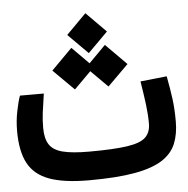

<svg xmlns="http://www.w3.org/2000/svg" viewBox="-47 -648 680 696"><g transform="rotate(-5 293.0 -300.0)"><path d="M248.5 2.9Q158.7 2.9 105.2 -16.6Q51.8 -36.1 28.3 -80.1Q4.9 -124 4.9 -197.3Q4.9 -234.9 12 -269.5Q19 -304.2 26.4 -324.7H113.3Q106.9 -281.7 103.5 -256.3Q100.1 -231 100.1 -200.7Q100.1 -162.1 114.3 -140.1Q128.4 -118.2 162.8 -109.4Q197.3 -100.6 258.3 -100.6Q348.6 -100.6 397.5 -107.9Q446.3 -115.2 464.8 -133.3Q483.4 -151.4 483.4 -183.1Q483.4 -215.8 479 -251Q474.6 -286.1 466.3 -337.9L562.5 -348.1Q571.8 -299.3 576.4 -263.7Q581.1 -228 581.1 -182.1Q581.1 -136.7 567.1 -102.1Q553.2 -67.4 517.1 -43.9Q481 -20.5 416 -8.8Q351.1 2.9 248.5 2.9ZM349.1 -329.6 288.1 -390.6 227.1 -329.6 151.4 -404.8 227.1 -481 288.1 -419.4 349.1 -481 424.8 -404.8ZM288.6 -456.5 216.3 -528.8 288.6 -601.6 360.8 -528.8Z"/></g></svg>

Font: Cascadia Code NF
Style: Regular
Weight: 400
Monospace: yes
Designer: Aaron Bell
Foundry: Saja Typeworks
Version: Version 2404.023; ttfautohint (v1.8.4)